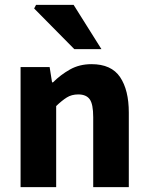

<svg xmlns="http://www.w3.org/2000/svg" viewBox="-20 -773 612 793"><path d="M65 0V-496H185L195 -433H199Q230 -464 269 -486Q308 -508 358 -508Q440 -508 476 -454.5Q512 -401 512 -308V0H365V-289Q365 -343 350.5 -363Q336 -383 303 -383Q276 -383 256 -370.5Q236 -358 212 -335V0ZM287 -570 121 -738 129 -753H284L399 -570Z"/></svg>

Font: Mada
Style: Bold
Weight: 700
Designer: Khaled Hosny
Version: Version 1.5